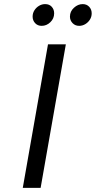

<svg xmlns="http://www.w3.org/2000/svg" viewBox="-20 -916 467 936"><path d="M91 0 214 -700H301L178 0ZM366 -790Q346.5 -790 333.8 -803.2Q321 -816.5 321 -835Q321 -860.5 340.5 -878.2Q360 -896 383 -896Q402.5 -896 414.8 -883Q427 -870 427 -851Q427 -834 418.2 -820.2Q409.5 -806.5 395.5 -798.2Q381.5 -790 366 -790ZM183 -790Q163.5 -790 151.2 -803.2Q139 -816.5 139 -835Q139 -852 147.8 -865.8Q156.5 -879.5 170.5 -887.8Q184.5 -896 200 -896Q220.5 -896 232.2 -883Q244 -870 244 -851Q244 -825.5 225.5 -807.8Q207 -790 183 -790Z"/></svg>

Font: Overpass
Style: Italic
Weight: 400
Italic angle: -10°
Designer: Delve Withrington, Dave Bailey, Thomas Jockin
Foundry: Delve Fonts LLC
Version: Version 4.000